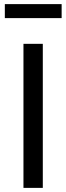

<svg xmlns="http://www.w3.org/2000/svg" viewBox="-20 -913 322 933"><path d="M94 0V-700H188V0ZM3.5 -825V-893H279.5V-825Z"/></svg>

Font: Geologica Light
Style: Regular
Weight: 300
Designer: Sindre Bremnes, Frode Helland
Foundry: Monokrom Skriftforlag AS
Version: Version 1.010; ttfautohint (v1.8.4.7-5d5b);gftools[0.9.28]